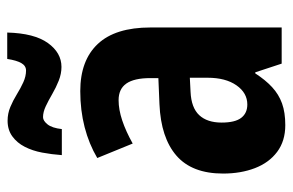

<svg xmlns="http://www.w3.org/2000/svg" viewBox="-159 -640 809 531"><g transform="rotate(-90 245.5 -374.5)"><path d="M259 -557Q344 -557 389.5 -508.5Q435 -460 435 -363V0H335L311 -73H308Q290 -45 270 -26.5Q250 -8 225 1Q200 10 165 10Q121 10 91 -12.5Q61 -35 46 -74Q31 -113 31 -162Q31 -248 80.5 -291Q130 -334 223 -338L295 -341V-363Q295 -408 280 -429.5Q265 -451 234 -451Q208 -451 178 -441Q148 -431 114 -412L74 -510Q113 -533 159.5 -545Q206 -557 259 -557ZM257 -252Q213 -250 192.5 -228Q172 -206 172 -166Q172 -129 185 -112Q198 -95 222 -95Q254 -95 275 -125Q296 -155 296 -205V-254ZM421 -759Q419 -684 392 -646.5Q365 -609 326 -609Q307 -609 288 -616.5Q269 -624 251 -634.5Q233 -645 217 -652.5Q201 -660 187 -660Q177 -660 167 -647.5Q157 -635 154 -608H82Q84 -636 89 -662.5Q94 -689 105 -710.5Q116 -732 134 -745Q152 -758 177 -758Q197 -758 215 -750.5Q233 -743 250 -732.5Q267 -722 283.5 -714.5Q300 -707 316 -707Q329 -707 336.5 -720Q344 -733 348 -759Z"/></g></svg>

Font: Noto Sans Display Condensed
Style: Bold
Weight: 700
Width: 3
Designer: Monotype Design Team
Foundry: Monotype Imaging Inc.
Version: Version 2.003